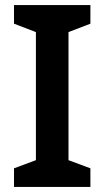

<svg xmlns="http://www.w3.org/2000/svg" viewBox="-20 -734 410 754"><path d="M335 0H35V-73L121 -105V-608L35 -641V-714H335V-641L249 -608V-105L335 -73Z"/></svg>

Font: Noto Sans Gurmukhi UI SemiBold
Style: Regular
Weight: 600
Designer: Jelle Bosma - Monotype Design Team
Foundry: Monotype Imaging Inc.
Version: Version 2.004; ttfautohint (v1.8.4.7-5d5b)